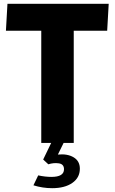

<svg xmlns="http://www.w3.org/2000/svg" viewBox="-20 -748 601 1005"><path d="M196 -587H11L19 -728H549L541 -587H366V0H196ZM253 237Q203 237 155 222L180 170Q198 174 216 176Q234 178 249 178Q315 178 315 138Q315 111 288 107Q261 103 233 112L206 87L248 0H313L283 61Q333 56 365.5 75.5Q398 95 398 135Q398 182 358.5 209.5Q319 237 253 237Z"/></svg>

Font: Murecho
Style: Bold
Weight: 700
Designer: Neil Summerour
Foundry: Positype
Version: Version 1.010; ttfautohint (v1.8.3)